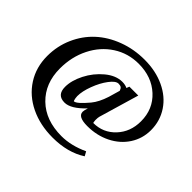

<svg xmlns="http://www.w3.org/2000/svg" viewBox="-157 -882 1105 1105"><g transform="rotate(45 395.0 -330.0)"><path d="M388.2 16.1Q286.1 16.1 205.6 -22.7Q125 -61.5 79.6 -132.3Q34.2 -203.1 34.2 -294.4Q34.2 -375.5 65.7 -446.5Q97.2 -517.6 151.9 -567.9Q206.5 -618.2 283 -647Q359.4 -675.8 446.3 -675.8Q536.6 -675.8 608.2 -642.3Q679.7 -608.9 719.2 -549.1Q758.8 -489.3 758.8 -414.1Q758.8 -346.7 722.9 -291Q687 -235.4 623.5 -203.6Q560.1 -171.9 482.4 -171.9Q405.3 -171.9 405.3 -211.9Q405.3 -222.7 413.1 -246.6Q345.2 -174.8 294.4 -174.8Q232.4 -174.8 232.4 -241.2Q232.4 -293 262.5 -352.1Q292.5 -411.1 343 -453.1Q393.6 -495.1 445.3 -495.1Q469.7 -495.1 486.8 -486.3L493.7 -503.9H565.9L494.1 -259.8Q491.2 -250.5 491.2 -230Q491.2 -226.1 492.4 -217.5Q493.7 -209 494.6 -209Q574.2 -209 628.2 -266.6Q682.1 -324.2 682.1 -410.2Q682.1 -508.8 613.5 -572Q544.9 -635.3 438.5 -635.3Q353 -635.3 283.9 -590.6Q214.8 -545.9 175.8 -468Q136.7 -390.1 136.7 -295.4Q136.7 -174.3 213.1 -100.1Q289.6 -25.9 418.5 -25.9Q496.6 -25.9 580.6 -64.9L595.2 -38.6Q510.7 16.1 388.2 16.1ZM327.1 -218.3Q348.1 -218.3 402.8 -283.7Q432.1 -319.3 451.2 -378.9L471.2 -447.8Q466.8 -461.4 459.5 -466.8Q452.1 -472.2 437.5 -472.2Q415 -472.2 387 -434.8Q358.9 -397.5 339.4 -345.2Q319.8 -293 319.8 -253.4Q319.8 -245.6 321.3 -237.1Q322.8 -228.5 324.5 -223.4Q326.2 -218.3 327.1 -218.3Z"/></g></svg>

Font: Elstob 8pt
Style: Bold
Weight: 700
Designer: Peter S. Baker
Version: Version 1.015